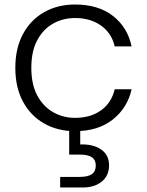

<svg xmlns="http://www.w3.org/2000/svg" viewBox="-20 -574 653 852"><path d="M48 -273Q48 -360 82 -423Q116 -486 176 -520Q236 -554 313 -554Q416 -554 481 -503.5Q546 -453 564 -368H489Q476 -426 429 -460Q382 -494 313 -494Q260 -494 216 -469.5Q172 -445 145.5 -396Q119 -347 119 -273Q119 -199 145.5 -150Q172 -101 216 -76Q260 -51 313 -51Q382 -51 428.5 -84.5Q475 -118 489 -178H564Q546 -96 481 -44Q416 8 313 8Q236 8 176 -26Q116 -60 82 -123Q48 -186 48 -273ZM336 67Q394 65 429 89.5Q464 114 464 160Q464 205 432 231.5Q400 258 347 258H247V211H333Q371 211 388 198.5Q405 186 405 160Q405 136 388 124Q371 112 333 112H287V-7H336Z"/></svg>

Font: Poppins Light
Style: Regular
Weight: 300
Designer: Ninad Kale (Devanagari), Jonny Pinhorn (Latin)
Version: Version 5.002